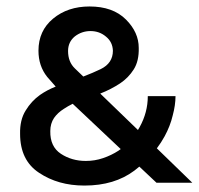

<svg xmlns="http://www.w3.org/2000/svg" viewBox="-20 -573 623 602"><path d="M530.3 -271.5H443.4C443.4 -237.6 434.9 -205.4 418 -174.8C416.2 -171.6 414.4 -168.5 412.5 -165.4C366.5 -210 327.1 -248 294.3 -279.6C316.8 -288.4 337.5 -299.1 356.4 -311.5C374 -323.2 388.3 -337.9 399.4 -355.5C410.5 -373 415.7 -395.5 415 -422.9C415 -455.4 401.7 -485 375 -511.7C347.7 -539.1 309.6 -552.7 260.7 -552.7C215.2 -552.7 177.1 -540 146.5 -514.6C115.9 -489.3 100.6 -455.7 100.6 -414.1C100.6 -382.2 109.7 -354.8 127.9 -332C137.1 -321.3 146 -311.1 154.6 -301.5C136.7 -294.4 120.3 -285.7 105.5 -275.4C87.2 -262.4 72.3 -246.1 60.5 -226.6C48.2 -207 42.3 -182.6 43 -153.3C43 -98 62.8 -57.3 102.5 -31.2C142.3 -4.6 189.5 8.8 244.1 8.8H245.1C307.6 8.8 359.7 -6.8 401.4 -38.1C406.7 -42.2 411.9 -46.3 416.9 -50.6C436.8 -31.8 454.7 -15 470.7 0H583C543 -38.9 505.9 -74.8 471.8 -107.9C480.9 -120 489 -132.5 496.1 -145.5C507.8 -167 516.3 -188.8 521.5 -210.9C527.3 -232.4 530.3 -252.6 530.3 -271.5ZM207.9 -247.6C264.9 -193.9 315.1 -146.5 358.5 -105.6C356.2 -103.9 353.9 -102.2 351.6 -100.6C336.6 -90.8 320.3 -83 302.7 -77.1C285.8 -71.3 267.9 -68.4 249 -68.4C219.7 -68.4 193.7 -75.8 170.9 -90.8C148.1 -105.8 137 -129.6 137.7 -162.1C137.7 -177.7 141.6 -191.4 149.4 -203.1C157.2 -214.2 167.3 -223.6 179.7 -231.4C188.4 -237.2 197.8 -242.6 207.9 -247.6ZM241.2 -333C230.8 -343.4 222.1 -351.8 214.8 -358.4C200.5 -372.1 193.4 -390.3 193.4 -413.1C193.4 -432 200.5 -447.3 214.8 -459C229.2 -470 245.4 -475.6 263.7 -475.6C282.6 -475.6 298.8 -469.7 312.5 -458C326.2 -446.9 333.3 -432.3 334 -414.1C334 -388 321.3 -368.8 295.9 -356.4C279.3 -348.4 261.1 -340.6 241.2 -333Z"/></svg>

Font: Helmet
Style: Regular
Weight: 400
Designer: Carl Enlund
Version: 1.0